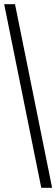

<svg xmlns="http://www.w3.org/2000/svg" viewBox="-20 -780 270 921"><path d="M178 121 0 -760H52L230 121Z"/></svg>

Font: Noto Serif Thai ExtraCondensed Medium
Style: Regular
Weight: 500
Width: 2
Designer: Monotype Design Team
Foundry: Monotype Imaging Inc.
Version: Version 2.002; ttfautohint (v1.8.4.7-5d5b)